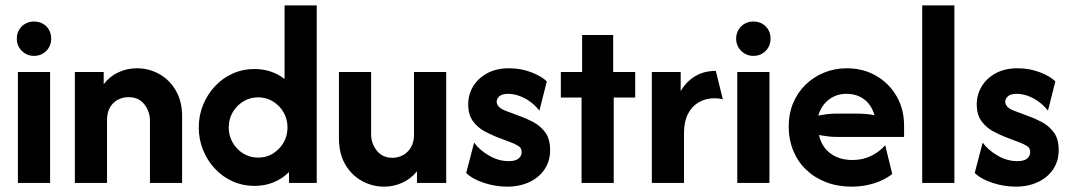

<svg xmlns="http://www.w3.org/2000/svg" viewBox="-20 -687 4019 721"><path d="M47.2 0V-416.7H168.1V0ZM107.6 -477.1Q89.6 -477.1 75 -485.8Q60.4 -494.4 51.7 -509Q43.1 -523.6 43.1 -541.7Q43.1 -560.4 51.7 -575Q60.4 -589.6 75 -597.9Q89.6 -606.2 107.6 -606.2Q126.4 -606.2 141 -597.9Q155.6 -589.6 163.9 -575Q172.2 -560.4 172.2 -541.7Q172.2 -523.6 163.9 -509Q155.6 -494.4 141 -485.8Q126.4 -477.1 107.6 -477.1Z M261.1 0V-416.7H369.4V-370.8Q391.7 -400 424.3 -415.3Q456.9 -430.6 494.4 -430.6Q538.9 -430.6 577.4 -409.4Q616 -388.2 639.9 -347.6Q663.9 -306.9 663.9 -249.3V0H543.1V-233.3Q543.1 -268.1 522.2 -295.1Q501.4 -322.2 462.5 -322.2Q441.7 -322.2 423.3 -312.8Q404.9 -303.5 393.4 -284.4Q381.9 -265.3 381.9 -234.7V0Z M935.4 11.1Q891.7 11.1 853.8 -5.9Q816 -22.9 787.5 -53.1Q759 -83.3 742.7 -123.3Q726.4 -163.2 726.4 -208.3Q726.4 -253.5 742.7 -293.4Q759 -333.3 787.5 -363.5Q816 -393.8 853.8 -410.8Q891.7 -427.8 935.4 -427.8Q968.8 -427.8 997.2 -418.1Q1025.7 -408.3 1048.6 -390.3V-666.7H1169.4V0H1065.3V-41Q1041.7 -16.7 1008.3 -2.8Q975 11.1 935.4 11.1ZM949.3 -95.1Q979.9 -95.1 1004.9 -110.4Q1029.9 -125.7 1044.8 -151.4Q1059.7 -177.1 1059.7 -208.3Q1059.7 -239.6 1044.8 -265.3Q1029.9 -291 1004.9 -306.2Q979.9 -321.5 949.3 -321.5Q918.8 -321.5 893.8 -306.2Q868.8 -291 853.8 -265.3Q838.9 -239.6 838.9 -208.3Q838.9 -177.1 853.8 -151.4Q868.8 -125.7 893.8 -110.4Q918.8 -95.1 949.3 -95.1Z M1422.2 13.9Q1378.5 13.9 1339.6 -7.3Q1300.7 -28.5 1276.7 -69.1Q1252.8 -109.7 1252.8 -167.4V-416.7H1373.6V-183.3Q1373.6 -148.6 1394.8 -121.5Q1416 -94.4 1454.2 -94.4Q1475 -94.4 1493.4 -104.5Q1511.8 -114.6 1523.3 -134Q1534.7 -153.5 1534.7 -181.9V-416.7H1655.6V0H1545.8V-43.8Q1523.6 -16 1491.3 -1Q1459 13.9 1422.2 13.9Z M1884 13.9Q1841.7 13.9 1798.3 0Q1754.9 -13.9 1730.6 -37.5L1760.4 -151.4Q1780.6 -123.6 1816.3 -102.8Q1852.1 -81.9 1890.3 -81.9Q1916 -81.9 1927.4 -91.7Q1938.9 -101.4 1938.9 -115.3Q1938.9 -131.2 1927.1 -138.5Q1915.3 -145.8 1902.8 -150.7L1844.4 -172.9Q1825 -180.6 1800 -193.8Q1775 -206.9 1756.6 -231.2Q1738.2 -255.6 1738.2 -295.1Q1738.2 -331.2 1756.2 -361.8Q1774.3 -392.4 1808.7 -411.5Q1843.1 -430.6 1891.7 -430.6Q1936.8 -430.6 1976 -415.3Q2015.3 -400 2033.3 -381.2L2005.6 -271.5Q1989.6 -291.7 1969.8 -305.9Q1950 -320.1 1928.8 -327.4Q1907.6 -334.7 1888.2 -334.7Q1866 -334.7 1855.6 -325.7Q1845.1 -316.7 1845.1 -304.9Q1845.1 -295.8 1852.4 -287.2Q1859.7 -278.5 1877.1 -271.5L1931.2 -251.4Q1954.9 -243.1 1981.6 -229.2Q2008.3 -215.3 2027.1 -190.6Q2045.8 -166 2045.8 -122.9Q2045.8 -82.6 2025.3 -51.7Q2004.9 -20.8 1968.4 -3.5Q1931.9 13.9 1884 13.9Z M2163.9 0V-320.8H2086.1V-416.7H2166V-555.6H2282.6V-416.7H2365.3V-320.8H2284.7V0Z M2427.8 0V-416.7H2536.1V-345.1Q2557.6 -381.2 2590.6 -401Q2623.6 -420.8 2668.1 -420.8L2694.4 -313.9Q2687.5 -316 2679.9 -317Q2672.2 -318.1 2664.6 -318.1Q2629.9 -318.1 2603.8 -302.8Q2577.8 -287.5 2563.2 -258.7Q2548.6 -229.9 2548.6 -188.2V0Z M2748.6 0V-416.7H2869.4V0ZM2809 -477.1Q2791 -477.1 2776.4 -485.8Q2761.8 -494.4 2753.1 -509Q2744.4 -523.6 2744.4 -541.7Q2744.4 -560.4 2753.1 -575Q2761.8 -589.6 2776.4 -597.9Q2791 -606.2 2809 -606.2Q2827.8 -606.2 2842.4 -597.9Q2856.9 -589.6 2865.3 -575Q2873.6 -560.4 2873.6 -541.7Q2873.6 -523.6 2865.3 -509Q2856.9 -494.4 2842.4 -485.8Q2827.8 -477.1 2809 -477.1Z M3178.5 13.9Q3125.7 13.9 3082.3 -2.8Q3038.9 -19.4 3007.3 -49.7Q2975.7 -79.9 2958.7 -121.5Q2941.7 -163.2 2941.7 -212.5Q2941.7 -259.7 2958.3 -299.7Q2975 -339.6 3004.9 -368.8Q3034.7 -397.9 3074.3 -414.2Q3113.9 -430.6 3159.7 -430.6Q3221.5 -430.6 3270.1 -402.4Q3318.8 -374.3 3346.9 -325.7Q3375 -277.1 3375 -215.3V-172.9H3120.8Q3103.5 -172.9 3087.5 -175Q3071.5 -177.1 3055.6 -179.9Q3061.1 -152.1 3077.8 -130.9Q3094.4 -109.7 3120.8 -97.9Q3147.2 -86.1 3181.2 -86.1Q3220.8 -86.1 3252.4 -102.1Q3284 -118.1 3304.2 -141.7L3330.6 -33.3Q3299.3 -9.7 3260.1 2.1Q3220.8 13.9 3178.5 13.9ZM3052.8 -252.8Q3069.4 -256.2 3086.5 -258.3Q3103.5 -260.4 3120.8 -260.4H3194.4Q3213.9 -260.4 3231.2 -259Q3248.6 -257.6 3263.9 -254.2Q3256.9 -279.2 3242.4 -297.2Q3227.8 -315.3 3206.6 -325Q3185.4 -334.7 3158.3 -334.7Q3132.6 -334.7 3111.5 -324.7Q3090.3 -314.6 3075.3 -296.5Q3060.4 -278.5 3052.8 -252.8Z M3443.1 0V-666.7H3563.9V0Z M3793.7 13.9Q3751.4 13.9 3708 0Q3664.6 -13.9 3640.3 -37.5L3670.1 -151.4Q3690.3 -123.6 3726 -102.8Q3761.8 -81.9 3800 -81.9Q3825.7 -81.9 3837.2 -91.7Q3848.6 -101.4 3848.6 -115.3Q3848.6 -131.2 3836.8 -138.5Q3825 -145.8 3812.5 -150.7L3754.2 -172.9Q3734.7 -180.6 3709.7 -193.8Q3684.7 -206.9 3666.3 -231.2Q3647.9 -255.6 3647.9 -295.1Q3647.9 -331.2 3666 -361.8Q3684 -392.4 3718.4 -411.5Q3752.8 -430.6 3801.4 -430.6Q3846.5 -430.6 3885.8 -415.3Q3925 -400 3943.1 -381.2L3915.3 -271.5Q3899.3 -291.7 3879.5 -305.9Q3859.7 -320.1 3838.5 -327.4Q3817.4 -334.7 3797.9 -334.7Q3775.7 -334.7 3765.3 -325.7Q3754.9 -316.7 3754.9 -304.9Q3754.9 -295.8 3762.2 -287.2Q3769.4 -278.5 3786.8 -271.5L3841 -251.4Q3864.6 -243.1 3891.3 -229.2Q3918.1 -215.3 3936.8 -190.6Q3955.6 -166 3955.6 -122.9Q3955.6 -82.6 3935.1 -51.7Q3914.6 -20.8 3878.1 -3.5Q3841.7 13.9 3793.7 13.9Z"/></svg>

Font: Afacad Flux
Style: Bold
Weight: 700
Designer: Kristian Moeller
Foundry: Dicotype
Version: Version 1.100